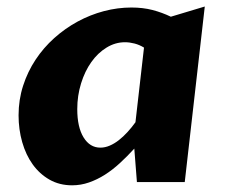

<svg xmlns="http://www.w3.org/2000/svg" viewBox="-20 -550 680 580"><path d="M415 -406.2Q401.4 -414.6 386.5 -418.5Q371.6 -422.4 357.4 -422.4Q328.1 -422.4 301.8 -406.2Q275.4 -390.1 255.9 -362.5Q236.3 -335 224.9 -298.1Q213.4 -261.2 213.4 -220.2Q213.4 -166 232.4 -135Q251.5 -104 283.2 -104Q297.4 -104 311.5 -110.1Q325.7 -116.2 339.1 -126.7Q352.5 -137.2 365.2 -151.1Q377.9 -165 389.2 -180.7ZM538.1 0H393.6L385.7 -101.1Q364.3 -77.6 342.3 -57.4Q320.3 -37.1 296.9 -22.2Q273.4 -7.3 248.8 1.2Q224.1 9.8 197.8 9.8Q159.7 9.8 129.6 -7.3Q99.6 -24.4 78.9 -53.2Q58.1 -82 47.1 -120.6Q36.1 -159.2 36.1 -201.7Q36.1 -248.5 49.8 -291Q63.5 -333.5 87.4 -369.6Q111.3 -405.8 144 -435.1Q176.8 -464.4 214.6 -484.9Q252.4 -505.4 293.9 -516.4Q335.4 -527.3 377 -527.3Q411.6 -527.3 440.7 -519.8Q469.7 -512.2 496.1 -499.5L598.6 -530.3Z"/></svg>

Font: Proza Libre
Style: Bold Italic
Weight: 700
Designer: Jasper de Waard
Foundry: Jasper de Waard
Version: Version 1.000; ttfautohint (v1.4.1.8-43bc)